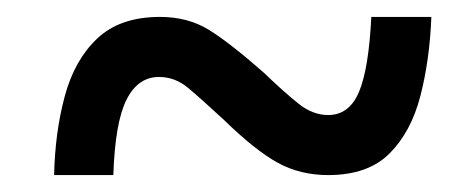

<svg xmlns="http://www.w3.org/2000/svg" viewBox="-20 -470 554 227"><path d="M44 -263Q45 -313 56.5 -356Q68 -399 95 -424.5Q122 -450 169 -450Q202 -450 226.5 -435Q251 -420 292 -384Q317 -360 333.5 -347Q350 -334 368 -334Q393 -334 404.5 -361.5Q416 -389 419 -450H490Q488 -399 477 -356.5Q466 -314 440.5 -288.5Q415 -263 368 -263Q335 -263 308.5 -277.5Q282 -292 245 -328Q218 -353 202.5 -366Q187 -379 168 -379Q143 -379 129.5 -352Q116 -325 114 -263Z"/></svg>

Font: Noto Serif SemiCondensed
Style: Bold Italic
Weight: 700
Width: 4
Italic angle: -12°
Designer: Monotype Design Team
Foundry: Monotype Imaging Inc.
Version: Version 2.014